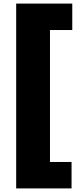

<svg xmlns="http://www.w3.org/2000/svg" viewBox="-20 -828 422 1068"><path d="M70 220V-808H382V-661H258V73H378V220Z"/></svg>

Font: Encode Sans XBd
Style: Regular
Weight: 800
Designer: Multiple Designers
Foundry: Impallari Type
Version: Version 3.002; ttfautohint (v1.8.3) -l 8 -r 50 -G 200 -x 14 